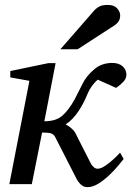

<svg xmlns="http://www.w3.org/2000/svg" viewBox="-20 -752 538 784"><path d="M496.1 -446.8Q496.1 -431.2 483.4 -417.7Q470.7 -404.3 454.1 -393.1L378.9 -426.8Q350.6 -401.4 336.4 -366.5Q322.3 -331.5 301.8 -299.8Q276.9 -262.2 248 -244.1Q258.8 -238.8 270.5 -229Q282.2 -219.2 287.1 -210L350.1 -85.9Q354.5 -76.7 362.3 -69.8Q370.1 -63 378.9 -63Q392.1 -63 410.6 -75.7Q429.2 -88.4 446 -104.2Q462.9 -120.1 470.2 -128.9L484.9 -103Q479.5 -95.7 464.1 -77.1Q448.7 -58.6 427.2 -37.8Q405.8 -17.1 382.3 -2.4Q358.9 12.2 336.9 12.2Q321.3 12.2 309.8 1.2Q298.3 -9.8 291 -24.9L206.1 -190.9Q200.2 -203.1 189.2 -207Q178.2 -210.9 151.9 -210.9L109.9 0H18.1L100.1 -421.9L22 -436V-461.9L176.8 -494.1H207L161.1 -256.8Q210 -256.8 236.1 -281Q262.2 -305.2 284.2 -345.2Q302.7 -380.4 317.9 -411.4Q333 -442.4 366.2 -470.2Q381.8 -483.4 400.6 -489.3Q419.4 -495.1 438 -495.1Q465.3 -495.1 480.7 -481.2Q496.1 -467.3 496.1 -446.8ZM470.7 -689Q470.7 -674.8 464.4 -665Q458 -655.3 446.8 -647.9L296.9 -550.8H226.6L362.8 -707Q372.6 -718.3 385 -725.1Q397.5 -731.9 419.9 -731.9Q445.8 -731.9 458.3 -718Q470.7 -704.1 470.7 -689Z"/></svg>

Font: Charis
Style: Italic
Weight: 400
Italic angle: -11°
Designer: Walt Agee, Miriam Martin, Annie Olsen, Victor Gaultney, Lorna Priest, Alan Ward, Bob Hallissy, Martin Hosken, Sharon Cor
Foundry: SIL Global
Version: Version 7.000